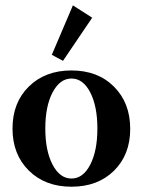

<svg xmlns="http://www.w3.org/2000/svg" viewBox="-20 -689 535 720"><path d="M216.3 -460.9 174.3 -483.4 253.4 -668.9 325.7 -622.6ZM468.3 -205.6Q468.3 -108.9 407.5 -48.8Q346.7 11.2 248 11.2Q149.4 11.2 88.1 -49.3Q26.9 -109.9 26.9 -207Q26.9 -304.2 88.1 -364.5Q149.4 -424.8 248 -424.8Q346.7 -424.8 407.5 -364Q468.3 -303.2 468.3 -205.6ZM177.2 -71.5Q204.6 -19.5 248 -19.5Q291.5 -19.5 318.4 -71.5Q345.2 -123.5 345.2 -207Q345.2 -290.5 318.4 -342.5Q291.5 -394.5 248 -394.5Q204.6 -394.5 177.2 -342.5Q149.9 -290.5 149.9 -207Q149.9 -123.5 177.2 -71.5Z"/></svg>

Font: Elstob 18pt SemiBold
Style: Regular
Weight: 600
Designer: Peter S. Baker
Version: Version 1.015